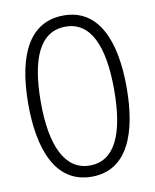

<svg xmlns="http://www.w3.org/2000/svg" viewBox="-83 -789 696 862"><g transform="rotate(-10 265.0 -357.5)"><path d="M266 10C432 10 489 -155 489 -358C489 -570 426 -725 266 -725C116 -725 41 -594 41 -359C41 -160 98 10 266 10ZM266 -41C154 -41 98 -158 98 -358C98 -558 149 -674 266 -674C378 -674 432 -561 432 -358C432 -154 379 -41 266 -41Z"/></g></svg>

Font: Noto Sans Mono Condensed Light
Style: Regular
Weight: 300
Width: 3
Designer: Monotype Design Team
Foundry: Monotype Imaging Inc.
Version: Version 2.014